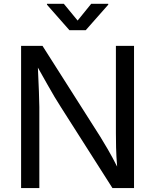

<svg xmlns="http://www.w3.org/2000/svg" viewBox="-20 -962 793 982"><path d="M87.9 0V-727.5H197.3L493.2 -262.2Q507.8 -238.8 531 -199Q554.2 -159.2 579.1 -109.9Q574.7 -162.6 573.7 -207.3Q572.8 -252 572.8 -281.2V-727.5H665.5V0H555.2L291.5 -414.1Q274.9 -439.9 258.5 -467.3Q242.2 -494.6 222.2 -530.3Q202.1 -565.9 173.8 -616.2Q176.8 -546.4 179 -493.9Q181.2 -441.4 181.2 -415V0ZM306.6 -942.4 377 -856.9 446.3 -942.4H533.7V-938L418.5 -807.6H335L220.2 -938V-942.4Z"/></svg>

Font: Inter
Style: Regular
Weight: 400
Designer: Rasmus Andersson
Foundry: rsms
Version: Version 4.001;git-9221beed3